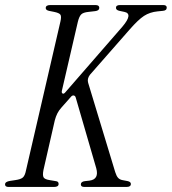

<svg xmlns="http://www.w3.org/2000/svg" viewBox="-56 -740 680 760"><path d="M-22 0Q-36 0 -36 -10Q-36 -21 -16 -24L4 -27Q26 -30 34.5 -37.5Q43 -45 47 -66L183 -654Q188 -675 183 -682Q178 -689 158 -693L138 -697Q125 -700 125 -708Q125 -720 143 -720H322Q337 -720 337 -709Q337 -698 321 -696L295 -693Q273 -691 265 -682.5Q257 -674 252 -653L189 -381Q187 -373 191.5 -370Q196 -367 202 -374L429 -635Q472 -686 436 -693L417 -697Q403 -700 403 -709Q403 -720 419 -720H590Q604 -720 604 -710Q604 -698 588 -697L568 -695Q537 -692 514 -677Q491 -662 457 -623L300 -444Q288 -428 293 -412L400 -59Q405 -43 411.5 -36Q418 -29 429 -27L450 -23Q462 -20 462 -12Q462 0 445 0H278Q264 0 264 -10Q264 -21 280 -23L298 -25Q337 -30 325 -74L244 -353Q242 -361 236 -362Q230 -363 225 -357L187 -314Q177 -303 171 -291Q165 -279 161 -264L116 -67Q112 -46 116.5 -38Q121 -30 141 -27L165 -23Q176 -22 176 -12Q176 0 158 0Z"/></svg>

Font: Instrument Serif
Style: Italic
Weight: 400
Italic angle: -13°
Designer: Rodrigo Fuenzalida
Foundry: fragTYPE
Version: Version 1.000; ttfautohint (v1.8.4.7-5d5b);gftools[0.9.27]